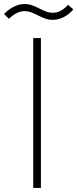

<svg xmlns="http://www.w3.org/2000/svg" viewBox="-71 -928 382 948"><path d="M93 -740H131V0H93ZM-51 -859Q-30 -881 -3.5 -894.5Q23 -908 49 -908Q71 -908 88.5 -901.5Q106 -895 122.5 -886.5Q139 -878 155.5 -871.5Q172 -865 191 -865Q211 -865 230 -875.5Q249 -886 265 -904L291 -882Q273 -859 245.5 -844.5Q218 -830 189 -830Q169 -830 151.5 -836.5Q134 -843 117.5 -851.5Q101 -860 84.5 -866.5Q68 -873 50 -873Q30 -873 10 -862.5Q-10 -852 -27 -835Z"/></svg>

Font: Encode Sans Narrow
Style: Thin
Weight: 250
Designer: Pablo Impallari, Andres Torresi
Foundry: Pablo Impallari, Andres Torresi
Version: Version 1.000; ttfautohint (v1.00) -l 8 -r 50 -G 200 -x 14 -